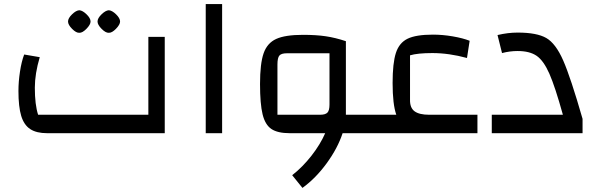

<svg xmlns="http://www.w3.org/2000/svg" viewBox="-20 -650 2913 937"><path d="M70 0ZM70 -206Q70 -251 77.5 -300.5Q85 -350 98 -384L174 -371Q150 -290 150 -222Q150 -139 166 -90H704V-470H784V0H210Q158 0 127.5 -20Q97 -40 83.5 -84.5Q70 -129 70 -206ZM312 -545Q312 -561 331.5 -580Q351 -599 367 -600Q383 -599 402.5 -580Q422 -561 422 -545Q422 -530 402 -509.5Q382 -489 367 -490Q352 -489 332 -509Q312 -529 312 -545ZM456 -545Q456 -561 475.5 -580Q495 -599 511 -600Q527 -599 546.5 -580Q566 -561 566 -545Q566 -530 546 -509.5Q526 -489 511 -490Q496 -489 476 -509Q456 -529 456 -545Z M984 -630H1064V0H984Z M1798 0H1652Q1628 73 1574.5 146.5Q1521 220 1456 267L1406 205Q1457 165 1500 110Q1543 55 1567 0H1394Q1335 0 1304.5 -20.5Q1274 -41 1261.5 -92Q1249 -143 1249 -240Q1249 -340 1266.5 -390Q1284 -440 1328 -460Q1372 -480 1459 -480Q1523 -480 1570 -473Q1617 -466 1668 -449V-90H1798ZM1542 -90Q1568 -90 1578 -100.5Q1588 -111 1588 -140V-390H1380Q1353 -390 1343.5 -379Q1334 -368 1334 -335V-90Z M2310 -90V0H1758V-90H1914Q1896 -141 1896 -245Q1896 -342 1912 -391.5Q1928 -441 1969 -461Q2010 -481 2093 -481Q2140 -481 2189.5 -472.5Q2239 -464 2272 -451L2259 -367Q2171 -391 2090 -391Q2018 -391 1981 -380V-164Q1980 -124 2003 -107Q2026 -90 2074 -90Z M2380 -90H2727Q2689 -227 2661 -290.5Q2633 -354 2599 -377.5Q2565 -401 2506 -401Q2468 -401 2430 -391L2408 -479Q2459 -491 2506 -491Q2600 -491 2646 -464.5Q2692 -438 2728.5 -355Q2765 -272 2823 -70V0H2380Z"/></svg>

Font: Changa
Style: Regular
Weight: 400
Designer: Eduardo Rodriguez Tunni
Foundry: Eduardo Rodriguez Tunni
Version: Version 2.002; ttfautohint (v1.5.10-5e6f)